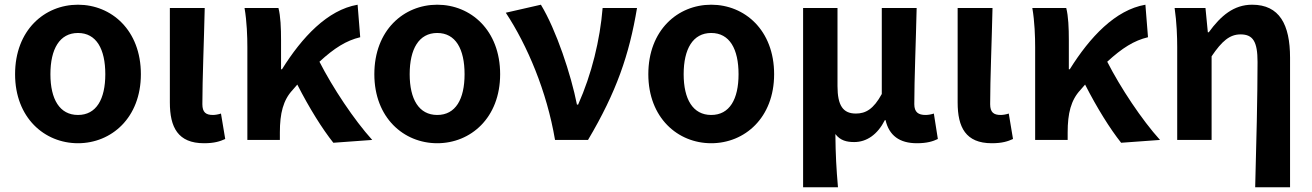

<svg xmlns="http://www.w3.org/2000/svg" viewBox="-20 -594 5569 815"><path d="M311 14C453 14 578 -94 578 -279C578 -466 453 -574 311 -574C169 -574 44 -466 44 -279C44 -94 169 14 311 14ZM311 -106C233 -106 194 -173 194 -279C194 -386 233 -454 311 -454C389 -454 427 -386 427 -279C427 -173 389 -106 311 -106Z M846 14C890 14 914 6 936 -4L918 -112C906 -108 893 -106 884 -106C854 -106 839 -117 839 -152C839 -257 846 -423 849 -560H701V-159C701 -54 735 14 846 14Z M1560 0C1483 -85 1392 -222 1336 -332C1399 -390 1450 -422 1509 -436L1498 -574C1370 -552 1262 -436 1177 -300H1173V-423C1173 -475 1171 -525 1162 -560H1018C1028 -503 1030 -437 1030 -393V0H1168V-32C1168 -113 1182 -169 1222 -212L1242 -235C1293 -135 1348 -47 1395 12Z M1836 14C1978 14 2103 -94 2103 -279C2103 -466 1978 -574 1836 -574C1694 -574 1569 -466 1569 -279C1569 -94 1694 14 1836 14ZM1836 -106C1758 -106 1719 -173 1719 -279C1719 -386 1758 -454 1836 -454C1914 -454 1952 -386 1952 -279C1952 -173 1914 -106 1836 -106Z M2336 0H2476C2597 -204 2651 -362 2684 -560H2538C2527 -425 2492 -280 2434 -150H2429C2404 -277 2341 -467 2276 -574L2127 -540C2218 -402 2301 -207 2336 0Z M2999 14C3141 14 3266 -94 3266 -279C3266 -466 3141 -574 2999 -574C2857 -574 2732 -466 2732 -279C2732 -94 2857 14 2999 14ZM2999 -106C2921 -106 2882 -173 2882 -279C2882 -386 2921 -454 2999 -454C3077 -454 3115 -386 3115 -279C3115 -173 3077 -106 2999 -106Z M3389 201H3537C3530 120 3527 66 3526 -25C3547 3 3575 9 3606 9C3659 9 3705 -23 3736 -84H3739C3754 -19 3798 14 3872 14C3915 14 3940 6 3961 -4L3944 -112C3932 -108 3919 -106 3909 -106C3879 -106 3861 -117 3861 -152C3861 -257 3868 -423 3871 -560H3723V-195C3688 -131 3655 -112 3613 -112C3559 -112 3535 -145 3535 -229V-560H3389Z M4190 14C4234 14 4258 6 4280 -4L4262 -112C4250 -108 4237 -106 4228 -106C4198 -106 4183 -117 4183 -152C4183 -257 4190 -423 4193 -560H4045V-159C4045 -54 4079 14 4190 14Z M4904 0C4827 -85 4736 -222 4680 -332C4743 -390 4794 -422 4853 -436L4842 -574C4714 -552 4606 -436 4521 -300H4517V-423C4517 -475 4515 -525 4506 -560H4362C4372 -503 4374 -437 4374 -393V0H4512V-32C4512 -113 4526 -169 4566 -212L4586 -235C4637 -135 4692 -47 4739 12Z M5308 201H5456V-349C5456 -490 5411 -574 5295 -574C5217 -574 5162 -527 5111 -457H5107L5097 -560H4966C4975 -499 4977 -437 4977 -393V0H5123V-355C5167 -420 5200 -448 5246 -448C5299 -448 5318 -417 5318 -331C5318 -193 5313 24 5308 201Z"/></svg>

Font: Source Han Sans Old Style Bold
Style: Regular
Weight: 700
Designer: Ryoko NISHIZUKA (kana & ideographs); Paul D. Hunt (Latin, Greek & Cyrillic); Wenlong ZHANG (bopomofo); Sandoll Communica
Foundry: Adobe Systems Incorporated
Version: Version 1.004;PS 1.004;hotconv 1.0.81;makeotf.lib2.5.63406